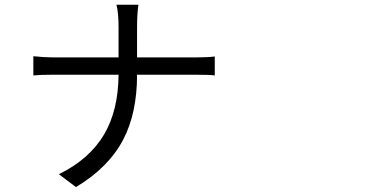

<svg xmlns="http://www.w3.org/2000/svg" viewBox="-20 -759 1540 801"><path d="M296.9 21.5 225.6 -32.2Q353.5 -94.7 415 -199.2Q473.6 -299.8 474.6 -447.3H205.1Q147.5 -447.3 119.1 -444.3V-524.4Q166 -519.5 204.1 -519.5H338.9H474.6V-646.5Q474.6 -706.1 465.8 -739.3H557.6Q551.8 -702.1 551.8 -645.5V-519.5H795.9Q846.7 -519.5 876 -523.4V-444.3Q854.5 -447.3 794.9 -447.3H551.8Q551.8 -287.1 494.1 -176.8Q432.6 -59.6 296.9 21.5Z"/></svg>

Font: Bpmf GenSeki Gothic R
Style: R
Weight: 400
Foundry: But Ko
Version: Version 1.320